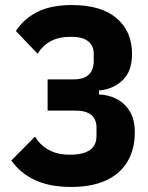

<svg xmlns="http://www.w3.org/2000/svg" viewBox="-20 -730 589 762"><path d="M263 12Q178 12 119.5 -15Q61 -42 25 -93L119 -188Q139 -154 173.5 -135Q208 -116 257 -116Q295 -116 318.5 -125Q342 -134 352.5 -150.5Q363 -167 363 -191V-224Q363 -256 342.5 -273.5Q322 -291 279 -291H169V-415H273Q300 -415 317.5 -423.5Q335 -432 343.5 -448.5Q352 -465 352 -487V-517Q352 -549 329.5 -566.5Q307 -584 263 -584Q214 -584 182 -567Q150 -550 129 -517L43 -607Q76 -657 130 -683.5Q184 -710 265 -710Q381 -710 442.5 -658Q504 -606 504 -516Q504 -446 465.5 -410.5Q427 -375 373 -371V-355Q409 -354 441.5 -338Q474 -322 494.5 -289Q515 -256 515 -205Q515 -137 485.5 -88Q456 -39 399.5 -13.5Q343 12 263 12Z"/></svg>

Font: IBM Plex Sans Condensed
Style: Bold
Weight: 700
Width: 3
Designer: Mike Abbink, Paul van der Laan, Pieter van Rosmalen
Foundry: Bold Monday
Version: Version 3.201